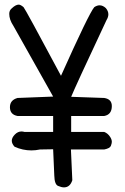

<svg xmlns="http://www.w3.org/2000/svg" viewBox="-20 -774 540 831"><path d="M257 37Q246 37 231 30.5Q216 24 215 -14L210 -128L153 -127Q134 -123 116 -123Q78 -123 43 -139Q31 -152 31 -165Q31 -178 44 -191.5Q57 -205 73 -205Q79 -205 86 -203H210V-272H56Q23 -278 23 -310Q23 -341 56 -350L210 -356L38 -662Q20 -689 20 -714Q20 -729 31 -738Q48 -754 61 -754Q69 -754 82 -743Q90 -734 244 -446Q365 -716 388 -743Q400 -751 411 -751Q425 -751 438 -739Q449 -726 449 -712Q449 -700 441 -687Q304 -395 288 -355L431 -350Q464 -345 464 -315Q464 -278 431 -272H288V-203H431Q447 -197 457 -181Q464 -170 464 -160Q464 -154 460 -143Q456 -132 431 -127H287L293 6Q283 37 257 37Z"/></svg>

Font: Xiaolai Mono SC
Style: Regular
Weight: 400
Monospace: yes
Designer: LXGW / Nozomi Seto
Version: Version 3.113;September 30, 2024